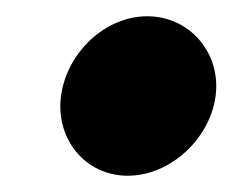

<svg xmlns="http://www.w3.org/2000/svg" viewBox="-20 -520 286 236"><path d="M137 -304C189 -304 238 -349 245 -402C252 -455 213 -500 161 -500C109 -500 62 -455 55 -402C48 -349 85 -304 137 -304Z"/></svg>

Font: Ny Stormning
Style: SvKr
Weight: 900
Designer: Robert Jablonski, Mew Too
Foundry: Cannot Into Space Fonts
Version: Version 0.90